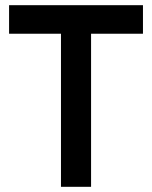

<svg xmlns="http://www.w3.org/2000/svg" viewBox="-20 -720 586 740"><path d="M215 -590H15V-700H531V-590H331V0H215Z"/></svg>

Font: Cabin SemiBold
Style: Regular
Weight: 600
Designer: Pablo Impallari
Foundry: Pablo Impallari. http://www.impallari.com Igino Marini. http://www.ikern.com
Version: Version 2.200